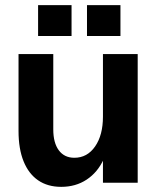

<svg xmlns="http://www.w3.org/2000/svg" viewBox="-20 -710 615 746"><path d="M52 -201V-500H187V-207Q187 -155 208.5 -126Q230 -97 269 -97Q319 -97 349.5 -141Q380 -185 380 -257L406 -207Q406 -141 382.5 -90.5Q359 -40 316.5 -12Q274 16 218 16Q165 16 128 -9.5Q91 -35 71.5 -83.5Q52 -132 52 -201ZM380 -500H515V0H380ZM318 -690H448V-570H318ZM128 -690H258V-570H128Z"/></svg>

Font: Uncut Sans Variable
Style: Regular
Weight: 400
Designer: Kasper Nordkvist
Foundry: UNCUT.wtf
Version: Version 1.304;Glyphs 3.2 (3246)